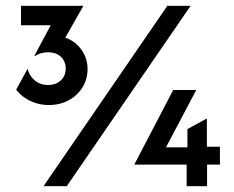

<svg xmlns="http://www.w3.org/2000/svg" viewBox="-20 -645 811 665"><path d="M148.6 -281.2Q125 -281.2 103.5 -288.2Q81.9 -295.1 64.9 -306.9Q47.9 -318.8 36.1 -334.7L75.7 -406.9Q80.6 -384 99.3 -367.4Q118.1 -350.7 146.5 -350.7Q164.6 -350.7 178.5 -358Q192.4 -365.3 200 -378.1Q207.6 -391 207.6 -407.6Q207.6 -422.9 200.7 -435.8Q193.8 -448.6 180.2 -456.2Q166.7 -463.9 146.5 -463.9Q132.6 -463.9 121.2 -460.4Q109.7 -456.9 100.7 -450.7L99.3 -452.1L155.6 -557.6H52.8V-625H268.1V-623.6L206.2 -514.6Q229.2 -506.9 246.5 -490.6Q263.9 -474.3 273.6 -452.8Q283.3 -431.2 283.3 -405.6Q283.3 -370.8 265.6 -342.4Q247.9 -313.9 217.7 -297.6Q187.5 -281.2 148.6 -281.2ZM130.6 0 559.7 -625H640.3L211.1 0ZM626.4 0V-75H445.8V-76.4L579.9 -333.3H659.7L554.9 -134.7H629.2V-197.9L696.5 -234.7V-136.8H741.7V-75H697.2V0Z"/></svg>

Font: Afacad Flux Medium
Style: Regular
Weight: 500
Designer: Kristian Moeller
Foundry: Dicotype
Version: Version 1.100